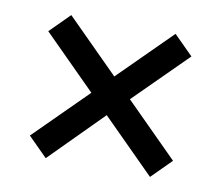

<svg xmlns="http://www.w3.org/2000/svg" viewBox="-54 -615 613 531"><g transform="rotate(10 252.0 -349.5)"><path d="M105 -149 51 -203 211 -362 212 -335 51 -496 106 -551 267 -390 239 -391 399 -550 453 -496 293 -337 292 -364 453 -203 398 -148 237 -309H264Z"/></g></svg>

Font: Bitter Thin Medium
Style: Regular
Weight: 500
Version: Version 3.021